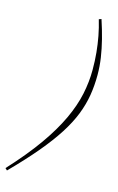

<svg xmlns="http://www.w3.org/2000/svg" viewBox="-207 -774 581 945"><g transform="rotate(15 84.0 -302.0)"><path d="M-79 109.5Q6.5 17 62.5 -62.2Q118.5 -141.5 151 -211.2Q183.5 -281 196.8 -344.2Q210 -407.5 210 -467.5Q210 -514.5 206 -556Q202 -597.5 194.5 -637Q187 -676.5 175 -717L187.5 -721.5Q204 -671.5 215.5 -626Q227 -580.5 233.5 -537.2Q240 -494 240 -450Q240 -396.5 231.8 -346.5Q223.5 -296.5 203.8 -246Q184 -195.5 148.8 -140.2Q113.5 -85 60 -21.2Q6.5 42.5 -69 119Z"/></g></svg>

Font: Newsreader 60pt ExtraLight
Style: Italic
Weight: 250
Italic angle: -17°
Designer: Hugues Gentile
Foundry: Production Type
Version: Version 1.003